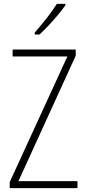

<svg xmlns="http://www.w3.org/2000/svg" viewBox="-20 -969 445 989"><path d="M379 0H30V-31L327 -678H45V-714H370V-682L75 -36H379ZM317 -942Q301 -919 277.5 -891Q254 -863 229 -836.5Q204 -810 183 -791H159V-801Q191 -838 220.5 -875.5Q250 -913 273 -949H317Z"/></svg>

Font: Noto Sans Thai Cond ExtLt
Style: Regular
Weight: 200
Width: 3
Designer: Monotype Design Team
Foundry: Monotype Imaging Inc.
Version: Version 2.002; ttfautohint (v1.8.4.7-5d5b)